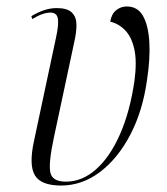

<svg xmlns="http://www.w3.org/2000/svg" viewBox="-20 -564 516 594"><path d="M169 10Q107 10 88 -21.5Q69 -53 85 -127L154 -451Q162 -488 159 -506.5Q156 -525 136 -525Q112 -525 80 -505L77 -514Q97 -526 116.5 -532.5Q136 -539 155 -539Q188 -539 202 -525.5Q216 -512 216.5 -489Q217 -466 210 -435L147 -140Q130 -61 135.5 -31.5Q141 -2 184 -2Q234 -2 277 -40Q320 -78 351 -148Q382 -218 396 -314Q404 -374 395.5 -412Q387 -450 367 -470.5Q347 -491 321 -497Q325 -521 339.5 -532.5Q354 -544 372 -544Q406 -544 422.5 -514.5Q439 -485 442 -434Q445 -383 435 -318Q422 -222 383.5 -148Q345 -74 289.5 -32Q234 10 169 10Z"/></svg>

Font: Noto Serif Display ExtraCondensed Light
Style: Italic
Weight: 300
Width: 2
Italic angle: -12°
Designer: Monotype Design Team
Foundry: Monotype Imaging Inc.
Version: Version 2.009